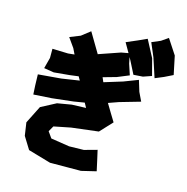

<svg xmlns="http://www.w3.org/2000/svg" viewBox="-125 -970 1096 1126"><g transform="rotate(15 423.0 -407.0)"><path d="M523.4 -760.7 556.6 -703.1 513.7 -695.3 383.8 -650.4 312.5 -770.5 259.8 -729.5 196.3 -704.1 236.3 -647.5 252.9 -613.3 214.8 -609.4 119.1 -612.3V-556.6L101.6 -490.2L162.1 -480.5L256.8 -489.3L309.6 -496.1L322.3 -473.6L213.9 -457L75.2 -445.3L77.1 -377.9L80.1 -324.2L189.5 -331.1L319.3 -345.7L383.8 -356.4L399.4 -328.1L313.5 -325.2L227.5 -310.5L136.7 -262.7L83 -156.2L94.7 -77.1L140.6 -2.9L278.3 37.1L465.8 36.1L555.7 14.6L542 -47.9L528.3 -108.4L450.2 -86.9L361.3 -85L249 -102.5L222.7 -139.6L242.2 -173.8L344.7 -194.3L507.8 -213.9L577.1 -288.1L547.9 -335.9L515.6 -389.6L576.2 -411.1L702.1 -447.3L676.8 -500L656.2 -567.4L569.3 -534.2L458 -500L446.3 -527.3L526.4 -549.8L597.7 -579.1L576.2 -644.5L568.4 -682.6L578.1 -665L617.2 -587.9L673.8 -591.8L724.6 -609.4L698.2 -710L643.6 -813.5L589.8 -789.1ZM668.9 -799.8 704.1 -716.8 742.2 -600.6 793.9 -622.1 845.7 -647.5 822.3 -759.8 762.7 -850.6 721.7 -822.3Z"/></g></svg>

Font: MaokenAssortedSans-Lite
Style: Lite
Weight: 400
Version: Version 1.400